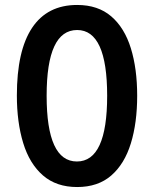

<svg xmlns="http://www.w3.org/2000/svg" viewBox="-20 -744 620 774"><path d="M533 -358Q533 -249 507.5 -166Q482 -83 428.5 -36.5Q375 10 291 10Q207 10 153 -37Q99 -84 73.5 -167.5Q48 -251 48 -359Q48 -540 109.5 -632Q171 -724 291 -724Q375 -724 428.5 -678Q482 -632 507.5 -549.5Q533 -467 533 -358ZM168 -358Q168 -93 290 -93Q412 -93 412 -358Q412 -623 291 -623Q168 -623 168 -358Z"/></svg>

Font: Noto Sans Gurmukhi ExtraCondensed SemiBold
Style: Regular
Weight: 600
Width: 2
Designer: Jelle Bosma - Monotype Design Team
Foundry: Monotype Imaging Inc.
Version: Version 2.004; ttfautohint (v1.8.4.7-5d5b)